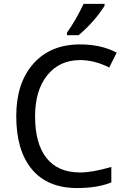

<svg xmlns="http://www.w3.org/2000/svg" viewBox="-20 -951 640 981"><path d="M548.8 -98.1V-19Q477.5 9.8 374 9.8Q223.1 9.8 143.1 -85.9Q63 -181.6 63 -357.9Q63 -526.9 150.4 -625.5Q237.8 -724.1 389.2 -724.1Q496.6 -724.1 576.2 -682.1L538.1 -606Q462.9 -644 389.2 -644Q284.2 -644 221.7 -566.7Q159.2 -489.3 159.2 -356.9Q159.2 -216.8 217.8 -143.3Q276.4 -69.8 389.2 -69.8Q452.6 -69.8 548.8 -98.1ZM322.3 -784.2Q368.2 -849.1 407.2 -931.2H514.2V-920.9Q459.5 -836.4 381.3 -771H322.3Z"/></svg>

Font: Noto Mono
Style: Regular
Weight: 400
Designer: Monotype Design Team
Foundry: Monotype Imaging Inc.
Version: Version 1.00